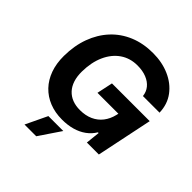

<svg xmlns="http://www.w3.org/2000/svg" viewBox="-248 -907 1286 1286"><g transform="rotate(45 395.5 -264.0)"><path d="M345.6 9.3Q279.6 9.3 225.5 -12.3Q171.4 -33.9 132.6 -74.4Q93.9 -115 73.2 -172.4Q52.6 -229.9 53.1 -301.9Q54 -399.6 83.3 -479.3Q112.6 -559 166.2 -617.1Q219.9 -675.1 294.9 -706.4Q369.9 -737.6 461.7 -737.6Q548.6 -737.6 618.4 -706.9Q688.3 -676.3 730.5 -619.9Q772.7 -563.4 775 -485.7H617.6Q614 -521.7 592.2 -548.5Q570.4 -575.3 533.4 -590.2Q496.3 -605.1 447.6 -605.1Q377.6 -605.1 325.3 -569Q273 -532.9 243.3 -467.2Q213.6 -401.6 212.4 -312.6Q211.9 -266 223.6 -230.3Q235.3 -194.6 258.1 -170Q281 -145.4 312.9 -133Q344.9 -120.6 385.4 -120.6Q437.7 -120.6 478 -138.7Q518.3 -156.9 544.5 -190.7Q570.7 -224.6 581.7 -270.7L588.4 -300.4L602.1 -285.7H387L411.1 -398.9H768.7L685.7 0H572.3L583 -100.7H576.3Q555 -65.1 521 -40.4Q487 -15.7 443 -3.2Q399 9.3 345.6 9.3ZM191.6 210.1 264.7 57H406.1L302.7 210.1Z"/></g></svg>

Font: Mona Sans ExtraLight
Style: Italic
Weight: 200
Italic angle: -11.6951°
Designer: Deni Anggara
Foundry: GitHub
Version: Version 2.000